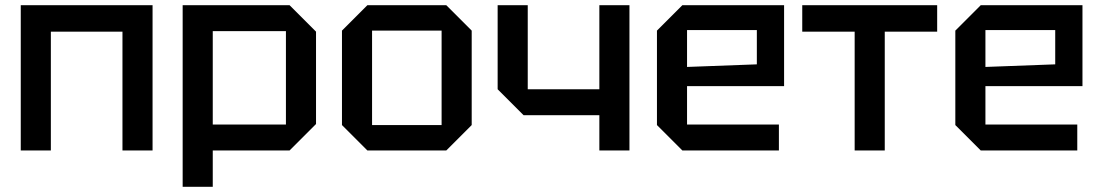

<svg xmlns="http://www.w3.org/2000/svg" viewBox="-20 -580 4242 740"><path d="M60 0V-560H568V0H452V-458H176V0Z M684 140V-560H1096L1198 -458V-102L1096 0H800V140ZM1082 -460H800V-100H1082Z M1298 -98V-462L1396 -560H1700L1798 -462V-98L1700 0H1396ZM1414 -98H1682V-462H1414Z M2406 -560V0H2290V-136H1998L1898 -236V-560H2014V-236H2290V-560Z M2512 -98V-462L2610 -560H3002V-248H2628V-100H2982V0H2610ZM2628 -322 2897 -332V-464H2628Z M3390 0V-458H3592V-560H3072V-458H3274V0Z M3662 -98V-462L3760 -560H4152V-248H3778V-100H4132V0H3760ZM3778 -322 4047 -332V-464H3778Z"/></svg>

Font: Tektur Medium
Style: Regular
Weight: 500
Designer: Adam Jagosz
Foundry: Adam Jagosz
Version: Version 1.005;gftools[0.9.30]